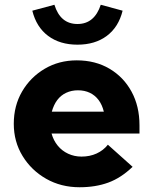

<svg xmlns="http://www.w3.org/2000/svg" viewBox="-20 -778 640 808"><path d="M315 10Q237 10 174.5 -25.5Q112 -61 75 -121.5Q38 -182 38 -257Q38 -333 73 -393Q108 -453 168 -488.5Q228 -524 303 -524Q381 -524 440.5 -489Q500 -454 533.5 -392.5Q567 -331 567 -251V-216H197Q205 -187 223 -165Q241 -143 267 -131Q293 -119 323 -119Q358 -119 386.5 -132Q415 -145 434 -169L538 -76Q489 -29 435.5 -9.5Q382 10 315 10ZM198 -308H417Q410 -337 395 -357Q380 -377 358 -387.5Q336 -398 308 -398Q281 -398 258.5 -387.5Q236 -377 221 -357Q206 -337 198 -308ZM306 -590Q232 -590 182.5 -627Q133 -664 116 -733L209 -758Q234 -677 306 -677Q342 -677 366.5 -697.5Q391 -718 404 -758L496 -733Q479 -664 429.5 -627Q380 -590 306 -590Z"/></svg>

Font: Red Hat Mono VF Light
Style: Regular
Weight: 300
Monospace: yes
Designer: Pentagram, MCKL
Foundry: Pentagram, MCKL
Version: Version 1.023